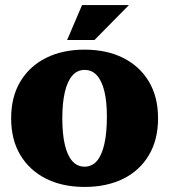

<svg xmlns="http://www.w3.org/2000/svg" viewBox="-20 -726 668 758"><path d="M314 12Q227 12 162 -20.5Q97 -53 60.5 -113.5Q24 -174 24 -259Q24 -344 60.5 -404.5Q97 -465 162 -497.5Q227 -530 314 -530Q401 -530 466 -497.5Q531 -465 567.5 -404.5Q604 -344 604 -259Q604 -174 567.5 -113Q531 -52 466 -20Q401 12 314 12ZM314 -68Q343 -68 362.5 -90.5Q382 -113 392 -157.5Q402 -202 402 -266Q402 -325 392 -366Q382 -407 362.5 -428.5Q343 -450 314 -450Q285 -450 265.5 -427.5Q246 -405 236 -362.5Q226 -320 226 -259Q226 -197 236 -154.5Q246 -112 265.5 -90Q285 -68 314 -68ZM245 -568 304 -706H489L353 -568Z"/></svg>

Font: Montagu Slab
Style: Bold
Weight: 700
Designer: Florian Karsten
Foundry: Florian Karsten
Version: Version 1.000